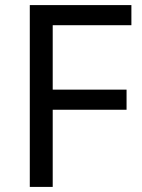

<svg xmlns="http://www.w3.org/2000/svg" viewBox="-20 -734 559 754"><path d="M187 0H97V-714H496V-635H187V-382H477V-303H187Z"/></svg>

Font: Noto Sans Cherokee
Style: Regular
Weight: 400
Designer: Monotype Design Team
Foundry: Monotype Imaging Inc.
Version: Version 2.001